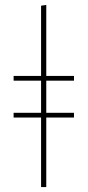

<svg xmlns="http://www.w3.org/2000/svg" viewBox="-20 -756 354 776"><path d="M167 -430V-300H279V-281H167V0H146V-281H35V-300H146V-430H35V-449H146V-733L167 -736V-449H279V-430Z"/></svg>

Font: Fira Sans Thin
Style: Regular
Weight: 100
Designer: bBox Type GmbH & Carrois Corporate GbR & Edenspiekermann AG
Foundry: bBox Type GmbH & Carrois Corporate GbR & Edenspiekermann AG
Version: Version 4.301